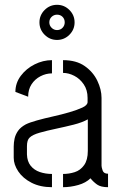

<svg xmlns="http://www.w3.org/2000/svg" viewBox="-20 -779 506 798"><path d="M217 -613Q187 -613 165.5 -634.5Q144 -656 144 -686Q144 -716 165.5 -737.5Q187 -759 217 -759Q247 -759 268.5 -737.5Q290 -716 290 -686Q290 -656 268.5 -634.5Q247 -613 217 -613ZM217 -654Q231 -654 240 -663.5Q249 -673 249 -686Q249 -700 240 -709Q231 -718 217 -718Q204 -718 194.5 -709Q185 -700 185 -686Q185 -673 194.5 -663.5Q204 -654 217 -654ZM196 -1Q147 -1 111 -19.5Q75 -38 56 -66.5Q37 -95 37 -123V-170Q37 -186 40.5 -202.5Q44 -219 54.5 -234.5Q65 -250 87 -262Q103 -270 133.5 -278.5Q164 -287 200 -295Q236 -303 268.5 -312.5Q301 -322 322.5 -332Q344 -342 344 -355V-372Q344 -405 328 -428.5Q312 -452 288.5 -464Q265 -476 242 -476V-529Q297 -529 332 -504.5Q367 -480 384.5 -443.5Q402 -407 402 -372V-90Q402 -84 406.5 -70.5Q411 -57 429 -57V-1Q399 -1 383.5 -12Q368 -23 356 -38Q337 -19 305 -10Q273 -1 242 -1V-56Q267 -56 290.5 -63.5Q314 -71 329.5 -92.5Q345 -114 345 -152V-283Q322 -270 286.5 -261Q251 -252 213 -244Q175 -236 145 -227.5Q115 -219 103 -207Q92 -197 92 -171V-137Q93 -108 107.5 -90Q122 -72 145.5 -64Q169 -56 196 -56ZM97 -377 44 -397Q44 -434 66.5 -464Q89 -494 124 -511.5Q159 -529 196 -529V-474Q171 -474 148 -462Q125 -450 111 -428.5Q97 -407 97 -377Z"/></svg>

Font: Stick No Bills ExtraLight Light
Style: Regular
Weight: 300
Version: Version 2.000